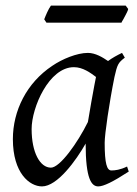

<svg xmlns="http://www.w3.org/2000/svg" viewBox="-20 -646 490 686"><path d="M429 -626H162C153 -614 143 -590 138 -577L146 -565H414C415 -568 417 -571 420 -576L427 -589C431 -597 437 -607 438 -614ZM434 -51C409 -39 391 -37 378 -37C362 -37 354 -61 354 -136C354 -166 370 -277 389 -371C399 -415 402 -422 426 -440L416 -457C399 -449 381 -439 366 -428C347 -441 321 -457 294 -457C255 -457 202 -435 167 -411C75 -350 26 -250 26 -149C26 -27 86 20 130 20C185 20 252 -73 286 -133C286 -6 307 20 331 20C350 20 383 4 440 -33ZM294 -210C257 -135 194 -47 162 -47C123 -47 93 -101 93 -185C93 -262 155 -406 244 -406C276 -406 303 -386 323 -371C320 -356 315 -331 310 -302C309 -295 307 -287 306 -280L298 -233C297 -225 295 -217 294 -210Z"/></svg>

Font: Oxford Ugaritic Clay
Style: Regular
Weight: 400
Designer: Jacob Thomas
Foundry: Bengal Creative Media Limited
Version: Version 1.000